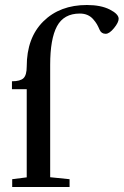

<svg xmlns="http://www.w3.org/2000/svg" viewBox="-20 -748 495 768"><path d="M28.8 0V-31.2L86.9 -38.6V-391.1H27.8V-422.9Q61 -422.9 74 -435.3Q86.9 -447.8 86.9 -481.9Q86.9 -596.7 153.3 -662.4Q219.7 -728 327.6 -728Q383.3 -728 418.9 -710Q454.6 -691.9 454.6 -672.9Q454.6 -658.2 436 -635.5Q417.5 -612.8 402.8 -612.8Q385.3 -612.8 378.4 -628.9Q373 -641.6 367.7 -650.9Q362.3 -660.2 352.8 -671.1Q343.3 -682.1 329.8 -688Q316.4 -693.8 299.3 -693.8Q235.4 -693.8 208 -643.1Q180.7 -592.3 180.7 -488.8V-39.1L258.3 -31.2V0Z"/></svg>

Font: Elstob 10pt Medium
Style: Regular
Weight: 500
Designer: Peter S. Baker
Version: Version 1.015